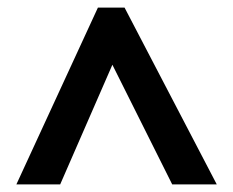

<svg xmlns="http://www.w3.org/2000/svg" viewBox="-20 -738 612 504"><path d="M23 -254 237 -718H307L549 -254H432L275 -568L138 -254Z"/></svg>

Font: Noto Sans Armenian
Style: Regular
Weight: 400
Designer: Monotype Design Team
Foundry: Monotype Imaging Inc.
Version: Version 2.007